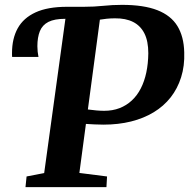

<svg xmlns="http://www.w3.org/2000/svg" viewBox="-20 -771 779 791"><path d="M85 0 89.5 -44 162 -58 249.5 -693.5 239 -714 256 -743H325Q367.5 -743 405.5 -747Q443.5 -751 482.5 -751Q572.5 -751 628.5 -729Q684.5 -707 711 -663.5Q737.5 -620 739 -555.5Q741 -499.5 726.2 -452.8Q711.5 -406 683 -369.8Q654.5 -333.5 613.2 -308.5Q572 -283.5 519.8 -270.5Q467.5 -257.5 406 -257.5Q389.5 -257.5 368.5 -258.5Q347.5 -259.5 334 -260.5L307 -58.5L421 -44L418.5 0ZM409 -314.5Q444 -314.5 472.5 -325.5Q501 -336.5 523.2 -357.2Q545.5 -378 560.2 -407Q575 -436 582.8 -472.5Q590.5 -509 591 -551.5Q591 -601.5 575 -633.2Q559 -665 528.5 -680.5Q498 -696 453.5 -695.5Q436.5 -695.5 419.5 -693.8Q402.5 -692 391.5 -690L342 -320Q360 -317.5 377.5 -316Q395 -314.5 409 -314.5ZM30 -536.5Q29.5 -541 29.5 -544.5Q29.5 -548 29.5 -552.5Q29.5 -612 53 -654.5Q76.5 -697 126.5 -720Q176.5 -743 256 -743L249 -693.5Q204.5 -693.5 179.5 -680.8Q154.5 -668 144.2 -642.5Q134 -617 134 -580.5Q134 -569 135.2 -557.8Q136.5 -546.5 138.5 -536.5Z"/></svg>

Font: Merriweather 28pt
Style: Bold Italic
Weight: 700
Italic angle: -7.8°
Version: Version 2.101